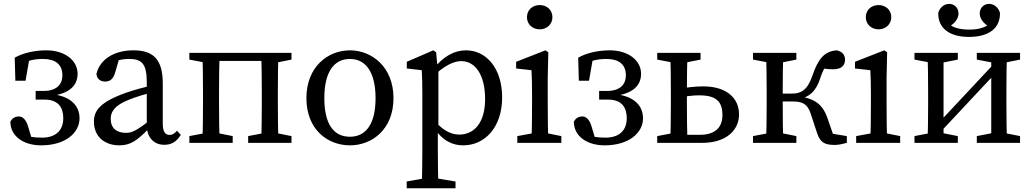

<svg xmlns="http://www.w3.org/2000/svg" viewBox="-20 -753 5441 1012"><path d="M87.6 -47.3 151.4 -8.6 127.8 -87.1C119.5 -116.6 102.3 -139.2 80.5 -139.2C59.9 -139.2 44.3 -130.6 34.5 -111C35.3 -34.7 104 13.1 197 13.1C324.1 13.1 399.2 -52.5 399.2 -129.4C399.2 -200.8 346.1 -248.6 246.1 -257.5L248.9 -247.5C343.4 -259 389 -300.4 389 -364.2C389 -434.9 321.4 -487.7 224.3 -487.7C161.1 -487.7 98.5 -473 57.6 -448.8L60.9 -327.5H114.6L135.9 -449.4L96 -441V-415.3C123.4 -433.4 159.7 -442.2 207.6 -442.2C269 -442.2 308.8 -415.3 308.8 -356.7C308.8 -305.9 276.9 -273.6 208.4 -273.6H167.9V-228H214.9C290.4 -228 313.5 -183 313.5 -130.2C313.5 -59.7 267.1 -27.5 202 -27.5C155.9 -27.5 121.5 -33.3 87.6 -47.3Z M609 13.1C670.6 13.1 704.5 -15 763.8 -74.5H793.5L779.8 -125.1C698.3 -64.5 677.6 -52.8 643.5 -52.8C598.2 -52.8 563.7 -73.9 563.7 -126.7C563.7 -156.8 574.8 -194.5 662.3 -228.6C692.2 -240.7 750.9 -259.5 796.1 -268.6V-304.9C746.2 -295.8 682.8 -277.8 640.8 -262.9C505.7 -214.2 475.1 -168.9 475.1 -112C475.1 -29.1 535.7 13.1 609 13.1ZM845.9 10.2C881.4 10.2 908.9 -3.2 932.9 -42.2L912.6 -63.9C901.5 -50.7 890.7 -41.9 874.1 -41.9C851.5 -41.9 837.9 -57.5 837.9 -101.1V-313.8C837.9 -440.2 787.8 -487.7 683.4 -487.7C580.9 -487.7 506.5 -440.1 488.3 -363.7C490.6 -338.3 507.1 -323.1 534.6 -323.1C562.2 -323.1 578.2 -339.8 586.9 -370.9L611.8 -455.9L570.1 -424.5C607.5 -439.3 637.3 -442.3 660.3 -442.3C726.2 -442.3 753.6 -418.2 753.6 -320.7V-91.4C754.1 -29.5 790.2 10.2 845.9 10.2Z M978.1 0H1206.5V-35.7L1106.7 -55.7H1083.6L978.1 -35.7V0ZM978.1 -438.9 1083.6 -418.9H1092.3V-474.5H978.1V-438.9ZM1047 0H1137.5C1135.5 -45 1134.5 -146.1 1134.5 -210V-264.5C1134.5 -328.5 1135.5 -429.5 1137.5 -474.5H1047C1049 -429.5 1050 -328.5 1050 -264.5V-210C1050 -146.1 1049 -45 1047 0ZM1092.3 -431.9H1402.2V-474.5H1092.3V-431.9ZM1288 0H1516.4V-35.7L1416.6 -55.7H1393.5L1288 -35.7V0ZM1356.9 0H1447.5C1445.5 -45 1444.5 -146.1 1444.5 -210V-264.5C1444.5 -328.5 1445.5 -429.5 1447.5 -474.5H1356.9C1358.9 -429.5 1359.9 -328.5 1359.9 -264.5V-210C1359.9 -146.1 1358.9 -45 1356.9 0ZM1402.2 -418.9H1416.6L1516.4 -438.9V-474.5H1402.2V-418.9Z M1824.5 13.1C1939.9 13.1 2054 -70.1 2054 -235.5C2054 -400.9 1939.2 -487.7 1824.5 -487.7C1707.9 -487.7 1595 -400.8 1595 -235.5C1595 -70.2 1707.1 13.1 1824.5 13.1ZM1824.5 -32.3C1737.3 -32.3 1689.5 -100.9 1689.5 -235.4C1689.5 -369.8 1737.3 -442.2 1824.5 -442.2C1909.7 -442.2 1959.5 -369.8 1959.5 -235.4C1959.5 -100.9 1909.7 -32.3 1824.5 -32.3Z M2123.7 239.3H2381V203.6L2260.1 183.6H2235.7L2123.7 203.6V239.3ZM2203.1 239.3H2290.7C2288.7 168.2 2287.7 96.1 2287.7 26.5V-71.9L2290.7 -78.2V-390.4L2286.6 -393.1L2278.7 -477.7L2263.6 -487.7L2124.2 -427.3V-392L2203.1 -383C2205.1 -343 2206.1 -312.6 2206.1 -257.6V28.4C2206.1 98.1 2205.1 168.2 2203.1 239.3ZM2421.2 13.1C2538 13.1 2626.7 -84.9 2626.7 -239.3C2626.7 -394 2542.5 -487.7 2436.4 -487.7C2375.8 -487.7 2317.9 -457.5 2265 -390.4H2244.2L2253.2 -341.8C2323.9 -410.7 2373.6 -430.8 2411.5 -430.8C2484.6 -430.8 2536.9 -359 2536.9 -230.7C2536.9 -102.3 2476 -43.6 2401 -43.6C2351.9 -43.6 2305 -70.9 2253.6 -136.3L2244.6 -83.1H2264.9C2313.4 -8.5 2367.2 13.1 2421.2 13.1Z M2706.7 0H2938.7V-35.7L2838.9 -55.7H2815.7L2706.7 -35.7V0ZM2781.4 0H2870C2868 -45 2867 -148 2867 -210V-342L2870 -477.6L2854.8 -487.7L2700.5 -427.3V-392L2781.4 -383C2783.4 -343 2784.4 -312 2784.4 -257V-210C2784.4 -148 2783.4 -45 2781.4 0ZM2824.6 -598.4C2862.2 -598.4 2891.7 -624.8 2891.7 -662.4C2891.7 -700.9 2862.2 -726.3 2824.6 -726.3C2787 -726.3 2757.5 -700.9 2757.5 -662.4C2757.5 -624.8 2787 -598.4 2824.6 -598.4Z M3057.6 -47.3 3121.4 -8.6 3097.8 -87.1C3089.5 -116.6 3072.3 -139.2 3050.5 -139.2C3029.9 -139.2 3014.3 -130.6 3004.5 -111C3005.3 -34.7 3074 13.1 3167 13.1C3294.1 13.1 3369.2 -52.5 3369.2 -129.4C3369.2 -200.8 3316.1 -248.6 3216.1 -257.5L3218.9 -247.5C3313.4 -259 3359 -300.4 3359 -364.2C3359 -434.9 3291.4 -487.7 3194.3 -487.7C3131.1 -487.7 3068.5 -473 3027.6 -448.8L3030.9 -327.5H3084.6L3105.9 -449.4L3066 -441V-415.3C3093.4 -433.4 3129.7 -442.2 3177.6 -442.2C3239 -442.2 3278.8 -415.3 3278.8 -356.7C3278.8 -305.9 3246.9 -273.6 3178.4 -273.6H3137.9V-228H3184.9C3260.4 -228 3283.5 -183 3283.5 -130.2C3283.5 -59.7 3237.1 -27.5 3172 -27.5C3125.9 -27.5 3091.5 -33.3 3057.6 -47.3Z M3444.1 0H3558.3V-55.7H3549.6L3444.1 -35.7V0ZM3444.1 -438.9 3549.6 -418.9H3572.7L3672.5 -438.9V-474.5H3444.1V-438.9ZM3513 0H3603.5C3601.5 -45 3600.5 -146.1 3600.5 -210V-262.6C3600.5 -326.5 3601.5 -429.5 3603.5 -474.5H3513C3515 -429.5 3516 -328.5 3516 -264.5V-210C3516 -146.1 3515 -45 3513 0ZM3559.2 0H3679.7C3810.4 0 3875.4 -68.2 3875.4 -150.5C3875.4 -231.2 3814.9 -297.7 3686.9 -297.7C3646.6 -297.7 3597.8 -292.6 3558.3 -284.3V-237.6C3591.3 -245.6 3632 -250.5 3665.1 -250.5C3754 -250.5 3787.8 -218.8 3787.8 -146.5C3787.8 -76.3 3744.3 -42.4 3667 -42.4H3559.2V0Z M3949.1 0H4177.5V-35.7L4077.7 -55.7H4054.6L3949.1 -35.7V0ZM3949.1 -438.9 4054.6 -418.9H4077.7L4177.5 -438.9V-474.5H3949.1V-438.9ZM4018 0H4108.5C4106.5 -45 4105.5 -146.1 4105.5 -221.3V-255.7C4105.5 -328.5 4106.5 -429.5 4108.5 -474.5H4018C4020 -429.5 4021 -328.5 4021 -264.5V-210C4021 -146.1 4020 -45 4018 0ZM4286.5 -52.2C4303.3 -1.4 4327.3 11 4380.9 11C4399.9 11 4424.2 5 4443.5 0V-35.6L4322.8 -55.9L4383.5 -8.8L4341.3 -130.8C4314.7 -207.1 4268.2 -238.5 4172.7 -246.5L4190.6 -229.4C4247.2 -242.5 4281 -272.1 4303.1 -339.7C4318.9 -388.7 4336.7 -414.8 4353.9 -435.5L4293 -396C4324.9 -391.2 4340.7 -387.9 4371.1 -387.9C4415.2 -387.9 4433.2 -407.4 4434.2 -437.3C4434.2 -461.9 4421.5 -480.5 4390.6 -487.7C4326.6 -483.1 4292.7 -444.4 4262.7 -356C4236.8 -279.4 4203.4 -259.8 4156.7 -259.8H4063.3V-218.1H4161.1C4211.9 -218.1 4236.8 -202.1 4252.4 -155.6L4286.5 -52.2Z M4492.7 0H4724.7V-35.7L4624.9 -55.7H4601.7L4492.7 -35.7V0ZM4567.4 0H4656C4654 -45 4653 -148 4653 -210V-342L4656 -477.6L4640.8 -487.7L4486.5 -427.3V-392L4567.4 -383C4569.4 -343 4570.4 -312 4570.4 -257V-210C4570.4 -148 4569.4 -45 4567.4 0ZM4610.6 -598.4C4648.2 -598.4 4677.7 -624.8 4677.7 -662.4C4677.7 -700.9 4648.2 -726.3 4610.6 -726.3C4573 -726.3 4543.5 -700.9 4543.5 -662.4C4543.5 -624.8 4573 -598.4 4610.6 -598.4Z M4800.1 0H5028.5V-35.7L4927.2 -55.7H4903.7L4800.1 -35.7V0ZM4800.1 -438.9 4905.6 -418.9H4929.1L5028.5 -438.9V-474.5H4800.1V-438.9ZM4869 0H4953.3V-474.5H4869C4871 -429.5 4872 -328.5 4872 -264.5V-210C4872 -146.1 4871 -45 4869 0ZM4881.5 -56.1H4936.1L5275.2 -418.5H5220.5L4881.5 -56.1ZM5128.6 0H5356.6V-35.7L5254.9 -55.7H5231.4L5128.6 -35.7V0ZM5128.6 -438.9 5233.3 -418.9H5256.8L5356.6 -438.9V-474.5H5128.6V-438.9ZM5204.7 0H5287.6C5285.6 -45 5284.6 -146.1 5284.6 -210V-264.5C5284.6 -328.5 5285.6 -429.5 5287.6 -474.5H5204.7V0ZM5088 -558.4C5191.7 -558.4 5252.6 -604.2 5250.6 -685.2C5244.4 -707.1 5225.9 -731.7 5193.8 -732.6C5170 -732.6 5144 -716.2 5144 -681C5144 -654.3 5165.5 -627.1 5195.1 -612L5216.4 -646.3C5183 -607.4 5139.2 -597 5088 -597C5036.8 -597 4993.1 -607.4 4959.7 -646.3L4981 -612C5010.6 -627.1 5032.1 -654.3 5032.1 -681C5032.1 -716.2 5006.1 -732.6 4982.3 -732.6C4950.1 -731.7 4931.7 -707.1 4925.4 -685.2C4923.5 -604.2 4984.4 -558.4 5088 -558.4Z"/></svg>

Font: Source Serif Variable
Style: Regular
Weight: 389
Designer: Frank Grießhammer
Foundry: Adobe Systems Incorporated
Version: Version 3.001;hotconv 1.0.111;makeotfexe 2.5.65597